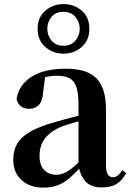

<svg xmlns="http://www.w3.org/2000/svg" viewBox="-20 -880 625 917"><path d="M186.6 16.2Q124.2 16.2 83.8 -19.4Q43.3 -54.9 43.3 -117.6Q43.3 -161.2 62 -193.6Q80.7 -226.1 125.1 -251.5Q169.6 -277 245.4 -297.9Q284.8 -309.4 334.4 -322Q384 -334.6 424 -344.4V-318.9Q384 -308.9 344 -297.6Q303.9 -286.4 277.1 -276.7Q223.3 -254.9 196.1 -220.6Q168.8 -186.4 168.8 -135.9Q168.8 -90.4 191.1 -67.9Q213.3 -45.3 250 -45.3Q266.3 -45.3 284.7 -52.6Q303.1 -59.9 327.4 -79.7Q351.8 -99.4 385.3 -135.5L400.8 -82.4H365.7Q336.6 -50.6 311.2 -28.7Q285.7 -6.8 256.4 4.7Q227 16.2 186.6 16.2ZM466.1 15.2Q414.6 15.2 387.9 -14.2Q361.2 -43.6 354.9 -94V-96.5V-381.4Q354.9 -434.7 344.8 -464.5Q334.7 -494.3 311.6 -506.3Q288.5 -518.3 250 -518.3Q224.4 -518.3 197.3 -512.2Q170.2 -506.1 133.8 -491.2L196.1 -516.3L185.9 -439.2Q183.3 -395.9 164.6 -378Q145.8 -360.2 120.3 -360.2Q71.1 -360.2 59.2 -406.5Q68.9 -473.5 129.4 -512.7Q189.9 -551.9 295.1 -551.9Q395.4 -551.9 440.7 -505.9Q486.1 -459.8 486.1 -356.2V-94.8Q486.1 -60.3 494.8 -47Q503.6 -33.8 519.7 -33.8Q531.3 -33.8 541.3 -40.9Q551.3 -48.1 564.7 -67.2L581.9 -53.4Q564 -17.5 536.2 -1.1Q508.4 15.2 466.1 15.2ZM282.9 -661.5Q320.5 -661.5 340.7 -686.8Q360.8 -712 360.8 -742.2Q360.8 -774.1 340.7 -798.8Q320.5 -823.4 282.9 -823.4Q245.3 -823.4 225.6 -798.8Q205.9 -774.1 205.9 -742.2Q205.9 -712 225.6 -686.8Q245.3 -661.5 282.9 -661.5ZM282.9 -623.7Q232.9 -623.7 196.3 -655.8Q159.7 -687.9 159.7 -742.2Q159.7 -797 196.3 -828.7Q232.9 -860.5 282.9 -860.5Q333.8 -860.5 370.3 -829.2Q406.8 -798 406.8 -742.2Q406.8 -687.5 370.3 -655.6Q333.8 -623.7 282.9 -623.7Z"/></svg>

Font: Noto Serif TC
Style: Regular
Weight: 200
Designer: Ryoko NISHIZUKA 西塚涼子 (kana & ideographs); Frank Grießhammer (Latin, Greek & Cyrillic); Wenlong ZHANG 张文龙 (bopomofo); San
Foundry: Adobe
Version: Version 2.001;hotconv 1.1.0;makeotfexe 2.6.0